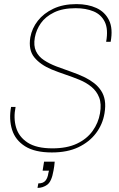

<svg xmlns="http://www.w3.org/2000/svg" viewBox="-20 -732 583 937"><path d="M233 12Q150 12 102.5 -18Q55 -48 39 -98.5Q23 -149 34 -210H56Q45 -156 58.5 -110Q72 -64 115 -36Q158 -8 236 -8Q307 -8 355.5 -31Q404 -54 432 -93Q460 -132 468 -179Q476 -225 464 -256Q452 -287 426.5 -308Q401 -329 368 -342.5Q335 -356 299.5 -368Q264 -380 232 -393Q177 -416 147.5 -452Q118 -488 128 -550Q136 -594 164.5 -630.5Q193 -667 240.5 -689.5Q288 -712 353 -712Q409 -712 450.5 -693Q492 -674 512 -633.5Q532 -593 520 -528H498Q509 -589 491.5 -625Q474 -661 436.5 -676.5Q399 -692 349 -692Q286 -692 244 -671.5Q202 -651 179.5 -619Q157 -587 150 -549Q143 -509 155.5 -482.5Q168 -456 194.5 -438.5Q221 -421 255 -408Q289 -395 325.5 -382.5Q362 -370 395 -354Q419 -342 439 -326.5Q459 -311 473 -290Q487 -269 491.5 -242Q496 -215 490 -179Q481 -125 448.5 -82Q416 -39 362.5 -13.5Q309 12 233 12ZM163 185 167 163Q191 163 202 149.5Q213 136 216 113L219 101H188L195 57H247Q246 69 244.5 80Q243 91 241 101Q232 154 210.5 169.5Q189 185 163 185Z"/></svg>

Font: DM Sans 18pt Thin
Style: Italic
Weight: 250
Italic angle: -10°
Designer: Colophon Foundry, Jonny Pinhorn
Foundry: Colophon Foundry
Version: Version 4.004;gftools[0.9.30]